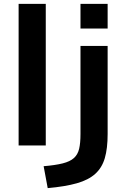

<svg xmlns="http://www.w3.org/2000/svg" viewBox="-20 -750 651 990"><path d="M76 0V-730H216V0ZM205 107Q265 102 303 92.5Q341 83 361 65Q381 47 388 17.5Q395 -12 395 -59V-513H535V-59Q535 15 520.5 65Q506 115 471 146.5Q436 178 376 195Q316 212 226 220ZM395 -603V-730H535V-603Z"/></svg>

Font: M PLUS 1
Style: Bold
Weight: 700
Designer: Coji Morishita
Foundry: UNDERFOREST DESIGN
Version: Version 1.001